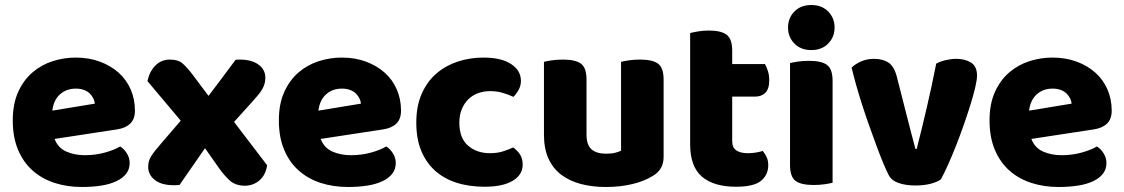

<svg xmlns="http://www.w3.org/2000/svg" viewBox="-20 -731 4491 767"><path d="M198 -176Q212 -140 245 -125.5Q278 -111 319 -111Q361 -111 399 -121.5Q437 -132 460 -146Q476 -136 487 -118Q498 -100 498 -80Q498 -55 484 -37Q470 -19 444.5 -7Q419 5 384 10.5Q349 16 307 16Q248 16 197.5 -0.5Q147 -17 110 -50Q73 -83 52 -133Q31 -183 31 -250Q31 -316 52.5 -363.5Q74 -411 109.5 -441.5Q145 -472 190 -486.5Q235 -501 282 -501Q335 -501 378.5 -485Q422 -469 453.5 -441Q485 -413 502 -374Q519 -335 519 -289Q519 -255 500 -237Q481 -219 447 -214ZM283 -377Q245 -377 219.5 -354Q194 -331 189 -289L359 -317Q358 -327 353 -337.5Q348 -348 339 -357Q330 -366 316 -371.5Q302 -377 283 -377Z M572 -64Q572 -88 583.5 -106.5Q595 -125 623 -157L702 -249L569 -407Q577 -445 600.5 -469Q624 -493 659 -493Q692 -493 710 -477Q728 -461 750 -432L813 -348Q840 -384 867 -419.5Q894 -455 921 -492Q926 -493 930 -493Q934 -493 938 -493Q985 -493 1012.5 -473Q1040 -453 1040 -421Q1040 -408 1037 -397Q1034 -386 1027.5 -374.5Q1021 -363 1009.5 -349.5Q998 -336 982 -318L915 -244L1047 -71Q1042 -33 1017 -11Q992 11 957 11Q919 10 896.5 -11Q874 -32 853 -62L799 -139L697 8Q692 8 686 8.5Q680 9 676 9Q625 9 598.5 -12Q572 -33 572 -64Z M1261 -176Q1275 -140 1308 -125.5Q1341 -111 1382 -111Q1424 -111 1462 -121.5Q1500 -132 1523 -146Q1539 -136 1550 -118Q1561 -100 1561 -80Q1561 -55 1547 -37Q1533 -19 1507.5 -7Q1482 5 1447 10.5Q1412 16 1370 16Q1311 16 1260.5 -0.5Q1210 -17 1173 -50Q1136 -83 1115 -133Q1094 -183 1094 -250Q1094 -316 1115.5 -363.5Q1137 -411 1172.5 -441.5Q1208 -472 1253 -486.5Q1298 -501 1345 -501Q1398 -501 1441.5 -485Q1485 -469 1516.5 -441Q1548 -413 1565 -374Q1582 -335 1582 -289Q1582 -255 1563 -237Q1544 -219 1510 -214ZM1346 -377Q1308 -377 1282.5 -354Q1257 -331 1252 -289L1422 -317Q1421 -327 1416 -337.5Q1411 -348 1402 -357Q1393 -366 1379 -371.5Q1365 -377 1346 -377Z M1938 -367Q1913 -367 1890.5 -359Q1868 -351 1851.5 -335Q1835 -319 1825 -295.5Q1815 -272 1815 -241Q1815 -179 1850 -149Q1885 -119 1937 -119Q1967 -119 1990 -126.5Q2013 -134 2030 -142Q2049 -128 2058.5 -112Q2068 -96 2068 -73Q2068 -33 2028.5 -9Q1989 15 1916 15Q1853 15 1802.5 -1.5Q1752 -18 1716.5 -50.5Q1681 -83 1662 -130.5Q1643 -178 1643 -241Q1643 -307 1664.5 -356Q1686 -405 1723 -437Q1760 -469 1808.5 -485Q1857 -501 1911 -501Q1983 -501 2022 -475Q2061 -449 2061 -408Q2061 -389 2052 -372.5Q2043 -356 2031 -344Q2014 -352 1990 -359.5Q1966 -367 1938 -367Z M2153 -484Q2164 -487 2184.5 -490Q2205 -493 2229 -493Q2279 -493 2301 -476.5Q2323 -460 2323 -413V-193Q2323 -152 2343 -134.5Q2363 -117 2401 -117Q2424 -117 2438.5 -121Q2453 -125 2461 -129V-484Q2472 -487 2492.5 -490Q2513 -493 2537 -493Q2587 -493 2609 -476.5Q2631 -460 2631 -413V-104Q2631 -54 2589 -29Q2554 -7 2505.5 4.5Q2457 16 2400 16Q2346 16 2300.5 4Q2255 -8 2222 -33Q2189 -58 2171 -97.5Q2153 -137 2153 -193Z M2920 15Q2832 15 2784.5 -25Q2737 -65 2737 -155V-599Q2748 -602 2768.5 -605.5Q2789 -609 2812 -609Q2861 -609 2883 -592Q2905 -575 2905 -529V-475H3036Q3042 -464 3047.5 -447.5Q3053 -431 3053 -411Q3053 -376 3037.5 -360.5Q3022 -345 2996 -345H2905V-167Q2905 -141 2921.5 -130Q2938 -119 2968 -119Q2983 -119 2999 -121.5Q3015 -124 3027 -128Q3036 -117 3042.5 -103.5Q3049 -90 3049 -71Q3049 -33 3020.5 -9Q2992 15 2920 15Z M3136 -479Q3147 -482 3167.5 -485Q3188 -488 3212 -488Q3262 -488 3284 -471.5Q3306 -455 3306 -408V-1Q3295 2 3274.5 5Q3254 8 3230 8Q3180 8 3158 -8.5Q3136 -25 3136 -72ZM3128 -621Q3128 -659 3153.5 -685Q3179 -711 3221 -711Q3263 -711 3288.5 -685Q3314 -659 3314 -621Q3314 -583 3288.5 -557Q3263 -531 3221 -531Q3179 -531 3153.5 -557Q3128 -583 3128 -621Z M3800 -496Q3835 -496 3859 -481Q3883 -466 3883 -429Q3883 -413 3876 -382.5Q3869 -352 3857 -313.5Q3845 -275 3830 -232Q3815 -189 3799 -148.5Q3783 -108 3767 -72.5Q3751 -37 3739 -15Q3725 -4 3698 3Q3671 10 3637 10Q3598 10 3569.5 0Q3541 -10 3530 -32Q3521 -49 3508.5 -79Q3496 -109 3482 -147Q3468 -185 3453 -227Q3438 -269 3424.5 -311Q3411 -353 3400 -392Q3389 -431 3382 -461Q3396 -475 3419.5 -485.5Q3443 -496 3471 -496Q3506 -496 3528.5 -481.5Q3551 -467 3562 -427L3601 -274Q3612 -229 3622 -192.5Q3632 -156 3637 -136H3642Q3661 -210 3682 -300Q3703 -390 3720 -477Q3737 -486 3758.5 -491Q3780 -496 3800 -496Z M4100 -176Q4114 -140 4147 -125.5Q4180 -111 4221 -111Q4263 -111 4301 -121.5Q4339 -132 4362 -146Q4378 -136 4389 -118Q4400 -100 4400 -80Q4400 -55 4386 -37Q4372 -19 4346.5 -7Q4321 5 4286 10.5Q4251 16 4209 16Q4150 16 4099.5 -0.5Q4049 -17 4012 -50Q3975 -83 3954 -133Q3933 -183 3933 -250Q3933 -316 3954.5 -363.5Q3976 -411 4011.5 -441.5Q4047 -472 4092 -486.5Q4137 -501 4184 -501Q4237 -501 4280.5 -485Q4324 -469 4355.5 -441Q4387 -413 4404 -374Q4421 -335 4421 -289Q4421 -255 4402 -237Q4383 -219 4349 -214ZM4185 -377Q4147 -377 4121.5 -354Q4096 -331 4091 -289L4261 -317Q4260 -327 4255 -337.5Q4250 -348 4241 -357Q4232 -366 4218 -371.5Q4204 -377 4185 -377Z"/></svg>

Font: Baloo Bhaina 2 ExtraBold
Style: Regular
Weight: 800
Designer: Yesha Goshar, Manish Minz, Shuchita Grover and Ek Type
Foundry: Ek Type
Version: Version 1.640;hotconv 1.0.111;makeotfexe 2.5.65597; ttfautoh